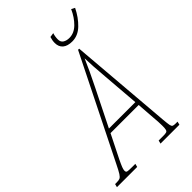

<svg xmlns="http://www.w3.org/2000/svg" viewBox="-324 -1004 1100 1100"><g transform="rotate(-45 226.5 -453.5)"><path d="M453 -20 448 0H295L300 -20H336Q355 -20 362.5 -22.5Q370 -25 372.5 -34Q375 -43 375 -66Q375 -95 371 -137L363 -245H135L64 -103Q50 -74 44.5 -59.5Q39 -45 39 -36Q39 -25 46.5 -22.5Q54 -20 85 -20H111L106 0H-58L-53 -20H-41Q-23 -20 -14 -24Q-5 -28 5 -43.5Q15 -59 34 -98L341 -714H350L402 -86Q405 -52 407.5 -39.5Q410 -27 416 -23.5Q422 -20 438 -20ZM361 -270 343 -493Q334 -597 333 -653Q303 -583 258 -493L147 -270ZM274 -836Q274 -856 281 -878L308 -882Q301 -861 301 -838Q301 -816 316.5 -806.5Q332 -797 354 -797Q393 -797 425 -828.5Q457 -860 478 -907L499 -896Q473 -843 435.5 -807Q398 -771 352 -771Q314 -771 294 -788Q274 -805 274 -836Z"/></g></svg>

Font: Noto Serif CondThin
Style: Italic
Weight: 250
Width: 3
Italic angle: -12°
Designer: Monotype Design Team
Foundry: Monotype Imaging Inc.
Version: Version 1.001